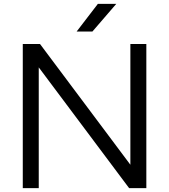

<svg xmlns="http://www.w3.org/2000/svg" viewBox="-20 -966 868 986"><path d="M97 0V-740H185.5L649.5 -120V-740H731.5V0H643L179 -620V0ZM373.5 -804 482.5 -946H577L454.5 -804Z"/></svg>

Font: Encode Sans Expanded Expanded
Style: Regular
Weight: 400
Width: 7
Designer: Multiple Designers
Foundry: Impallari Type
Version: Version 3.000; ttfautohint (v1.8.3) -l 8 -r 50 -G 200 -x 14 